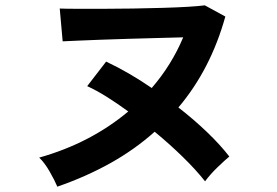

<svg xmlns="http://www.w3.org/2000/svg" viewBox="-20 -711 1040 720"><path d="M195 -11Q185 -35 166 -68Q147 -101 127 -120Q319 -174 461 -293Q420 -323 381 -347.5Q342 -372 307 -388L378 -480Q463 -440 549 -381Q624 -468 667 -571Q625 -570 572 -568.5Q519 -567 463.5 -565.5Q408 -564 357.5 -562Q307 -560 269.5 -558.5Q232 -557 215 -556L204 -679Q229 -678 272 -678Q315 -678 368.5 -678Q422 -678 479 -679Q536 -680 589 -681.5Q642 -683 684 -685.5Q726 -688 748 -691L825 -649Q770 -451 649 -308Q707 -263 756.5 -215.5Q806 -168 840 -124Q824 -111 796 -84Q768 -57 749 -31Q716 -73 666.5 -121.5Q617 -170 560 -217Q485 -150 393.5 -99Q302 -48 195 -11Z"/></svg>

Font: Zen Kaku Gothic New
Style: Bold
Weight: 700
Designer: Yoshimichi Ohira
Foundry: Positype
Version: Version 1.002